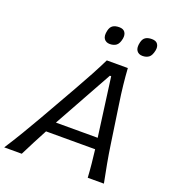

<svg xmlns="http://www.w3.org/2000/svg" viewBox="-194 -1051 1048 1172"><g transform="rotate(20 330.0 -465.0)"><path d="M-31 0Q6.5 -57.5 44.8 -121.5Q83 -185.5 116 -243L255.5 -488Q291 -551 319.8 -604Q348.5 -657 376 -713H512.5Q516 -659.5 521.8 -605.8Q527.5 -552 537.5 -486.5L573.5 -241.5Q582 -182.5 593.5 -119.5Q605 -56.5 616.5 0H511.5Q509 -43.5 504.5 -89Q500 -134.5 494.5 -179H175.5Q151.5 -134.5 128.2 -89.2Q105 -44 83 0ZM217.5 -256.5Q215.5 -253.5 214 -250H485.5Q485 -252.5 484.5 -255L434 -631.5H425.5ZM570.5 -813Q545 -813 532.5 -831.2Q520 -849.5 528.5 -885Q534 -909 549.2 -919.2Q564.5 -929.5 590.5 -929.5Q618 -929.5 629 -913.2Q640 -897 635 -871.5Q628 -837.5 611.8 -825.2Q595.5 -813 570.5 -813ZM358.5 -813Q333 -813 320.5 -831.2Q308 -849.5 316.5 -885Q322 -909 337.2 -919.2Q352.5 -929.5 378.5 -929.5Q405.5 -929.5 416.5 -913.2Q427.5 -897 423 -871.5Q416.5 -837.5 400 -825.2Q383.5 -813 358.5 -813Z"/></g></svg>

Font: Commissioner Flair
Style: Italic
Weight: 400
Italic angle: -12°
Designer: Kostas Bartsokas
Foundry: Kostas Bartsokas
Version: Version 1.000; ttfautohint (v1.8.3)